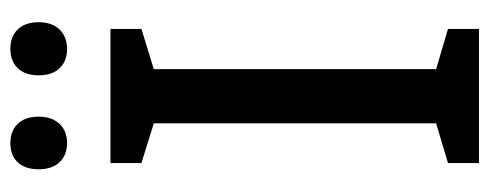

<svg xmlns="http://www.w3.org/2000/svg" viewBox="-308 -640 948 372"><g transform="rotate(-90 166.0 -454.0)"><path d="M24 -853C24 -816 46 -798 75 -798C103 -798 126 -816 126 -853C126 -891 103 -908 75 -908C46 -908 24 -891 24 -853ZM206 -853C206 -816 228 -798 257 -798C286 -798 309 -816 309 -853C309 -891 286 -908 257 -908C229 -908 206 -891 206 -853ZM296 0V-60L218 -83V-630L296 -654V-714H36V-654L113 -630V-83L36 -60V0Z"/></g></svg>

Font: Noto Sans Myanmar SemiCondensed Medium
Style: Regular
Weight: 500
Width: 4
Designer: Monotype Design Team
Foundry: Monotype Imaging Inc.
Version: Version 2.107